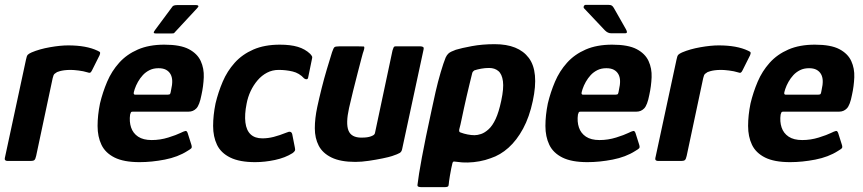

<svg xmlns="http://www.w3.org/2000/svg" viewBox="-21 -663 3556 791"><path d="M260 -476Q335 -476 381 -454Q391 -450 391.5 -446Q392 -442 389 -435L358 -373Q354 -365 350.5 -363.5Q347 -362 339 -365Q323 -370 302.5 -372.5Q282 -375 271 -375Q255 -375 244 -373.5Q233 -372 226 -370Q219 -368 214 -366Q209 -363 204 -359Q199 -355 196 -341L128 -21Q125 -7 120.5 -3.5Q116 0 107 0H9Q4 0 0.5 -3Q-3 -6 0 -17L86 -417Q89 -433 93.5 -437.5Q98 -442 109 -447Q142 -461 185 -468.5Q228 -476 260 -476Z M391 -237Q402 -283 420.5 -326.5Q439 -370 470 -404.5Q501 -439 547 -459Q593 -479 656 -479Q722 -479 757 -460.5Q792 -442 806 -411.5Q820 -381 818.5 -344.5Q817 -308 809 -272Q801 -230 788 -216.5Q775 -203 756 -203H526Q520 -203 518.5 -200.5Q517 -198 515 -191Q511 -162 519 -138Q527 -114 548 -100Q569 -86 604 -86Q639 -86 672.5 -96.5Q706 -107 722 -115Q736 -122 743 -123.5Q750 -125 754 -109L767 -68Q771 -56 767 -52Q763 -48 751 -41Q712 -16 658 -5.5Q604 5 554 5Q489 5 451 -14Q413 -33 397 -66.5Q381 -100 381 -144Q381 -188 391 -237ZM684 -293Q689 -314 688.5 -330Q688 -346 681.5 -357.5Q675 -369 663 -375.5Q651 -382 632 -382Q611 -382 595 -374Q579 -366 567.5 -353.5Q556 -341 547.5 -326Q539 -311 534 -296Q529 -281 530 -277Q531 -273 535 -273Q569 -273 603 -273Q637 -273 670 -273Q678 -273 680 -276.5Q682 -280 684 -293ZM622 -525Q613 -525 612.5 -528.5Q612 -532 619 -541L688 -634Q692 -642 708 -642H788Q794 -642 796 -639Q798 -636 791 -629L701 -532Q697 -526 692.5 -525.5Q688 -525 681 -525Z M1030 5Q966 5 927.5 -14Q889 -33 873 -66.5Q857 -100 857 -144Q857 -188 867 -237Q878 -283 896.5 -326.5Q915 -370 946 -404.5Q977 -439 1023 -459Q1069 -479 1132 -479Q1176 -479 1206 -470Q1236 -461 1257 -441Q1264 -433 1265 -429.5Q1266 -426 1264 -419L1249 -346Q1248 -337 1242.5 -336.5Q1237 -336 1232 -340Q1212 -362 1184.5 -368.5Q1157 -375 1127 -375Q1101 -375 1079 -363.5Q1057 -352 1040 -332Q1023 -312 1011.5 -287.5Q1000 -263 995 -236Q986 -191 990 -158.5Q994 -126 1011.5 -109.5Q1029 -93 1060 -93Q1083 -93 1106.5 -99Q1130 -105 1160 -117Q1179 -126 1183 -110L1194 -54Q1196 -46 1193.5 -41.5Q1191 -37 1184 -32Q1154 -13 1112 -4Q1070 5 1030 5Z M1443 4Q1382 4 1345 -14Q1308 -32 1292 -63Q1276 -94 1276 -134.5Q1276 -175 1286 -222Q1294 -259 1304 -299Q1314 -339 1325.5 -377.5Q1337 -416 1347 -448Q1353 -466 1357.5 -469Q1362 -472 1376 -472H1457Q1471 -472 1477 -471.5Q1483 -471 1477 -453Q1475 -449 1468.5 -424Q1462 -399 1452.5 -362.5Q1443 -326 1433.5 -287.5Q1424 -249 1417 -218Q1403 -155 1414.5 -125.5Q1426 -96 1468 -96Q1473 -96 1482 -96.5Q1491 -97 1499.5 -99Q1508 -101 1515.5 -105Q1523 -109 1524 -116L1596 -455Q1598 -460 1600 -466Q1602 -472 1608 -472H1712Q1716 -472 1721 -470Q1726 -468 1724 -459L1636 -50Q1634 -38 1626 -33Q1618 -28 1594 -20Q1582 -16 1555.5 -10.5Q1529 -5 1498.5 -0.5Q1468 4 1443 4Z M1699 98Q1703 62 1717 -14Q1731 -90 1757 -209Q1764 -243 1773.5 -284.5Q1783 -326 1794.5 -365Q1806 -404 1815 -426Q1820 -437 1827.5 -443.5Q1835 -450 1857 -458Q1880 -465 1923 -473Q1966 -481 2017 -481Q2115 -481 2157.5 -424.5Q2200 -368 2174 -247Q2160 -181 2134 -133Q2108 -85 2074 -54.5Q2040 -24 2000 -11Q1979 -3 1954.5 1.5Q1930 6 1906 6.5Q1882 7 1864 4Q1855 3 1850 2.5Q1845 2 1843 9Q1841 16 1838 31Q1835 46 1832.5 61Q1830 76 1829 84Q1828 97 1826.5 102.5Q1825 108 1810 108H1715Q1707 108 1702.5 106Q1698 104 1699 98ZM1871 -130Q1870 -123 1871.5 -120.5Q1873 -118 1877 -117Q1890 -112 1905.5 -109Q1921 -106 1934 -106Q1946 -106 1961 -111Q1976 -116 1992 -130.5Q2008 -145 2021 -173Q2034 -201 2044 -248Q2055 -299 2051 -328.5Q2047 -358 2032 -370.5Q2017 -383 1994 -383Q1977 -383 1961 -380Q1945 -377 1933 -373Q1930 -371 1927.5 -368Q1925 -365 1924 -360Q1919 -339 1913 -315Q1907 -291 1901.5 -266.5Q1896 -242 1890.5 -217.5Q1885 -193 1880.5 -170.5Q1876 -148 1871 -130Z M2236 -237Q2247 -283 2265.5 -326.5Q2284 -370 2315 -404.5Q2346 -439 2392 -459Q2438 -479 2501 -479Q2567 -479 2602 -460.5Q2637 -442 2651 -411.5Q2665 -381 2663.5 -344.5Q2662 -308 2654 -272Q2646 -230 2633 -216.5Q2620 -203 2601 -203H2371Q2365 -203 2363.5 -200.5Q2362 -198 2360 -191Q2356 -162 2364 -138Q2372 -114 2393 -100Q2414 -86 2449 -86Q2484 -86 2517.5 -96.5Q2551 -107 2567 -115Q2581 -122 2588 -123.5Q2595 -125 2599 -109L2612 -68Q2616 -56 2612 -52Q2608 -48 2596 -41Q2557 -16 2503 -5.5Q2449 5 2399 5Q2334 5 2296 -14Q2258 -33 2242 -66.5Q2226 -100 2226 -144Q2226 -188 2236 -237ZM2529 -293Q2534 -314 2533.5 -330Q2533 -346 2526.5 -357.5Q2520 -369 2508 -375.5Q2496 -382 2477 -382Q2456 -382 2440 -374Q2424 -366 2412.5 -353.5Q2401 -341 2392.5 -326Q2384 -311 2379 -296Q2374 -281 2375 -277Q2376 -273 2380 -273Q2414 -273 2448 -273Q2482 -273 2515 -273Q2523 -273 2525 -276.5Q2527 -280 2529 -293ZM2496 -526Q2483 -526 2471 -538L2385 -629Q2382 -633 2384.5 -638Q2387 -643 2392 -643H2485Q2495 -643 2499.5 -640Q2504 -637 2508 -630L2558 -542Q2567 -526 2555 -526Z M2940 -476Q3015 -476 3061 -454Q3071 -450 3071.5 -446Q3072 -442 3069 -435L3038 -373Q3034 -365 3030.5 -363.5Q3027 -362 3019 -365Q3003 -370 2982.5 -372.5Q2962 -375 2951 -375Q2935 -375 2924 -373.5Q2913 -372 2906 -370Q2899 -368 2894 -366Q2889 -363 2884 -359Q2879 -355 2876 -341L2808 -21Q2805 -7 2800.5 -3.5Q2796 0 2787 0H2689Q2684 0 2680.5 -3Q2677 -6 2680 -17L2766 -417Q2769 -433 2773.5 -437.5Q2778 -442 2789 -447Q2822 -461 2865 -468.5Q2908 -476 2940 -476Z M3071 -237Q3082 -283 3100.5 -326.5Q3119 -370 3150 -404.5Q3181 -439 3227 -459Q3273 -479 3336 -479Q3402 -479 3437 -460.5Q3472 -442 3486 -411.5Q3500 -381 3498.5 -344.5Q3497 -308 3489 -272Q3481 -230 3468 -216.5Q3455 -203 3436 -203H3206Q3200 -203 3198.5 -200.5Q3197 -198 3195 -191Q3191 -162 3199 -138Q3207 -114 3228 -100Q3249 -86 3284 -86Q3319 -86 3352.5 -96.5Q3386 -107 3402 -115Q3416 -122 3423 -123.5Q3430 -125 3434 -109L3447 -68Q3451 -56 3447 -52Q3443 -48 3431 -41Q3392 -16 3338 -5.5Q3284 5 3234 5Q3169 5 3131 -14Q3093 -33 3077 -66.5Q3061 -100 3061 -144Q3061 -188 3071 -237ZM3364 -293Q3369 -314 3368.5 -330Q3368 -346 3361.5 -357.5Q3355 -369 3343 -375.5Q3331 -382 3312 -382Q3291 -382 3275 -374Q3259 -366 3247.5 -353.5Q3236 -341 3227.5 -326Q3219 -311 3214 -296Q3209 -281 3210 -277Q3211 -273 3215 -273Q3249 -273 3283 -273Q3317 -273 3350 -273Q3358 -273 3360 -276.5Q3362 -280 3364 -293Z"/></svg>

Font: Glory
Style: Bold Italic
Weight: 700
Italic angle: -12°
Version: Version 1.011